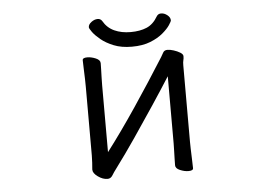

<svg xmlns="http://www.w3.org/2000/svg" viewBox="-48 -695 1096 772"><g transform="rotate(-5 500.0 -309.0)"><path d="M665 -600Q665 -596 655.5 -581.5Q646 -567 626 -550Q606 -533 575 -520.5Q544 -508 500 -508Q458 -508 427 -520.5Q396 -533 375.5 -550Q355 -567 344.5 -581.5Q334 -596 334 -601Q334 -612 346.5 -621.5Q359 -631 372 -631Q384 -631 390 -621Q406 -593 434.5 -580Q463 -567 500 -567Q538 -567 565 -578.5Q592 -590 610 -621Q616 -631 628 -631Q641 -631 653 -621.5Q665 -612 665 -600ZM633 -377Q600 -325 559.5 -264Q519 -203 477 -141.5Q435 -80 394 -25Q384 -12 376.5 0.5Q369 13 356 13Q337 13 317.5 -1Q298 -15 298 -29V-31Q299 -40 300 -57Q301 -74 301 -86V-364Q301 -374 300.5 -395Q300 -416 299 -438Q298 -460 298 -471Q298 -481 317 -481Q333 -481 351 -473.5Q369 -466 369 -453Q369 -445 368.5 -428.5Q368 -412 367.5 -394Q367 -376 367 -364V-94Q425 -170 488.5 -264.5Q552 -359 613 -456Q618 -464 623 -473.5Q628 -483 641 -483Q651 -483 665.5 -478.5Q680 -474 691.5 -467Q703 -460 703 -452Q703 -442 701 -435.5Q699 -429 699 -415V-106Q699 -100 699.5 -79Q700 -58 701 -35Q702 -12 702 0Q702 10 683 10Q667 10 649 2.5Q631 -5 631 -18Q631 -26 631.5 -44.5Q632 -63 632.5 -81Q633 -99 633 -106Z"/></g></svg>

Font: Moon Stars Kai T HW
Style: Regular
Weight: 400
Designer: GuiWonder
Version: Version 1.101